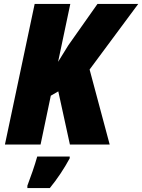

<svg xmlns="http://www.w3.org/2000/svg" viewBox="-20 -734 722 975"><path d="M5 0H186L238 -248L276 -270L335 0H537L435 -381L682 -714H475L327 -504L275 -420L337 -714H156ZM119 221H233C270 176 306 122 334 70V61H169C157 105 135 167 119 209Z"/></svg>

Font: Noto Sans UI SemiCondensed Black
Style: Italic
Weight: 900
Width: 4
Italic angle: -372°
Designer: Monotype Design Team
Foundry: Monotype Imaging Inc.
Version: Version 1.901